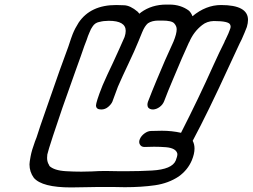

<svg xmlns="http://www.w3.org/2000/svg" viewBox="-20 -820 1105 840"><path d="M291 0Q164 0 128 -42Q109 -68 109 -101Q109 -110 114 -136.5Q119 -163 133 -201L140 -219Q153 -261 182 -343Q250 -540 279 -616Q293 -659 298 -671Q308 -696 324 -721Q376 -798 488 -798Q496 -798 523 -797Q550 -796 582 -769L590 -760L597 -766Q644 -800 708 -800H721Q771 -800 807 -773Q817 -763 822 -749Q881 -798 947 -798Q1065 -798 1065 -733Q1065 -719 1060 -702L1050 -677Q1036 -643 1028 -629L982 -530Q890 -329 823 -204Q831 -189 831 -170Q831 -147 819 -118Q801 -76 762 -48Q717 -18 658 -9.5Q599 -1 526 -1L471 -2Q386 -2 354.5 -1Q323 0 291 0ZM336 -69 382 -70Q413 -72 441 -72Q472 -72 500 -71H537Q590 -71 645 -74Q733 -79 749 -118Q756 -136 756 -145V-147Q751 -172 706 -176Q680 -178 654 -178L612 -177Q598 -177 592 -188Q589 -193 589 -199Q589 -205 592 -212Q598 -226 612.5 -236.5Q627 -247 641 -247L688 -248Q732 -248 772 -239Q849 -390 913 -533Q941 -595 961 -634L965 -644L966 -645L979 -673Q982 -679 986 -691Q989 -698 989 -703Q989 -708 987 -712Q981 -728 915 -728Q885 -727 864 -710Q827 -681 808 -636Q808 -635 807 -635Q780 -577 736 -471Q715 -422 698 -377Q692 -362 678.5 -352Q665 -342 650 -341Q635 -341 628 -350Q625 -355 625 -362Q625 -367 627 -374Q645 -421 666 -471Q701 -556 739 -638Q753 -672 753 -692Q753 -706 742 -718Q731 -730 689 -730H673Q645 -730 627 -718Q613 -706 602 -679L586 -640Q569 -598 542.5 -542.5Q516 -487 496 -441Q483 -407 473 -379L472 -376Q467 -364 453.5 -352.5Q440 -341 423 -341Q400 -341 400 -359Q400 -365 406.5 -386Q413 -407 429 -447Q449 -493 475 -547Q505 -612 525 -658Q530 -673 530 -685Q530 -729 456 -729Q433 -729 415 -724H414Q395 -720 385 -704Q378 -695 371 -677Q365 -664 359 -645L349 -619Q338 -586 309.5 -507.5Q281 -429 253 -348L212 -226Q190 -159 187 -144Q186 -136 186 -129Q186 -110 196 -96L195 -95Q216 -74 269 -71Q302 -69 336 -69Z"/></svg>

Font: Bubblez Graffiti
Style: Italic
Weight: 400
Italic angle: -22.5°
Designer: GGBotNet
Foundry: GGBotNet
Version: 1.00